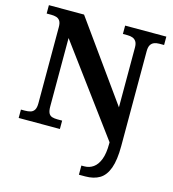

<svg xmlns="http://www.w3.org/2000/svg" viewBox="-135 -824 1057 1174"><g transform="rotate(15 394.0 -237.0)"><path d="M473.7 240V182H491.8Q523.8 182 548.9 164.3Q574 146.7 588.7 108.5Q603.4 70.3 603.4 9V0L196.3 -551.1V-118.1Q196.3 -90 203.5 -75.9Q210.8 -61.9 225.1 -57.4Q239.5 -53 258.6 -53H289V0H28.1V-53H52.7Q72.8 -53 88.4 -57.4Q104 -61.9 112.7 -75.9Q121.4 -90 121.4 -118.1V-599.9Q121.4 -627 112.5 -639.8Q103.6 -652.6 89.2 -656.8Q74.7 -661 58 -661H28.1V-714H250.6L603.4 -221.4V-599.9Q603.4 -624.7 594.8 -637.8Q586.2 -650.8 572.3 -655.9Q558.4 -661 541.1 -661H510.7V-714H771.5V-661H741.1Q723.2 -661 708.8 -655.4Q694.5 -649.8 686.4 -636Q678.3 -622.1 678.3 -595.9V3.4Q678.3 92.4 659.3 144.5Q640.2 196.7 603.8 218.3Q567.4 240 513.5 240Z"/></g></svg>

Font: Noto Serif Gurmukhi
Style: Regular
Weight: 400
Designer: Vaibhav Singh and the Monotype Design Team
Foundry: Monotype Imaging Inc.
Version: Version 2.003